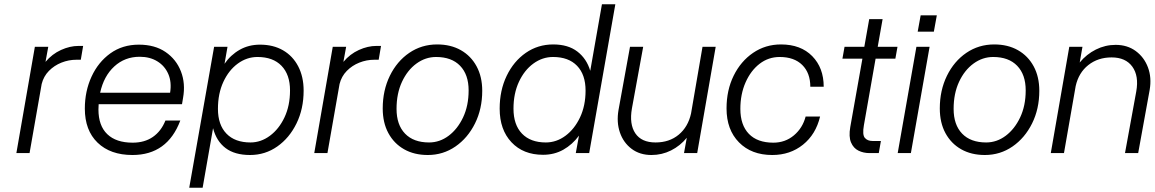

<svg xmlns="http://www.w3.org/2000/svg" viewBox="-20 -720 5431 903"><path d="M144 -500H207L194 -429Q225 -466 267 -485Q309 -504 349 -504H371L360 -439H339Q303 -439 269 -425.5Q235 -412 210 -386.5Q185 -361 176 -325L119 0H57Z M379 -209Q379 -291 410.5 -359.5Q442 -428 499 -469Q556 -510 633 -510Q708 -510 758.5 -475.5Q809 -441 831 -384Q853 -327 841 -260L836 -230H444Q443 -218 443 -205Q443 -129 484.5 -89Q526 -49 604 -49Q660 -49 699 -76Q738 -103 758 -153H828Q767 9 603 9Q499 9 439 -49Q379 -107 379 -209ZM637 -453Q567 -453 517.5 -407.5Q468 -362 451 -284H780Q788 -334 771.5 -372Q755 -410 720 -431.5Q685 -453 637 -453Z M987 -500H1050L1036 -420Q1065 -462 1107.5 -486Q1150 -510 1203 -510Q1265 -510 1311 -483.5Q1357 -457 1382.5 -408Q1408 -359 1408 -294Q1408 -208 1374.5 -139.5Q1341 -71 1284 -31Q1227 9 1156 9Q1084 9 1041 -23.5Q998 -56 982 -117L933 163H870ZM1344 -295Q1344 -369 1304 -410.5Q1264 -452 1191 -452Q1141 -452 1098.5 -421Q1056 -390 1030.5 -335Q1005 -280 1005 -208Q1005 -133 1045 -91.5Q1085 -50 1158 -50Q1207 -50 1249.5 -81.5Q1292 -113 1318 -168Q1344 -223 1344 -295Z M1545 -500H1608L1595 -429Q1626 -466 1668 -485Q1710 -504 1750 -504H1772L1761 -439H1740Q1704 -439 1670 -425.5Q1636 -412 1611 -386.5Q1586 -361 1577 -325L1520 0H1458Z M1780 -210Q1780 -295 1813.5 -363.5Q1847 -432 1905 -471.5Q1963 -511 2036 -511Q2100 -511 2147.5 -484Q2195 -457 2221.5 -408Q2248 -359 2248 -293Q2248 -208 2214 -139.5Q2180 -71 2122 -31Q2064 9 1992 9Q1928 9 1880.5 -18Q1833 -45 1806.5 -94Q1780 -143 1780 -210ZM2184 -295Q2184 -369 2144 -410.5Q2104 -452 2031 -452Q1981 -452 1938.5 -421Q1896 -390 1870.5 -335Q1845 -280 1845 -208Q1845 -133 1885 -91.5Q1925 -50 1998 -50Q2048 -50 2090 -81.5Q2132 -113 2158 -168Q2184 -223 2184 -295Z M2874 -700 2751 0H2688L2703 -82Q2672 -40 2629.5 -16Q2587 8 2534 8Q2441 8 2385.5 -51Q2330 -110 2330 -209Q2330 -295 2363 -363.5Q2396 -432 2453 -471.5Q2510 -511 2582 -511Q2652 -511 2695.5 -477.5Q2739 -444 2756 -387L2811 -700ZM2395 -209Q2395 -133 2435 -91.5Q2475 -50 2547 -50Q2597 -50 2639.5 -81.5Q2682 -113 2708 -168Q2734 -223 2734 -294Q2734 -369 2694 -410.5Q2654 -452 2581 -452Q2531 -452 2488.5 -421Q2446 -390 2420.5 -335Q2395 -280 2395 -209Z M2952 -210Q2939 -136 2968 -93Q2997 -50 3063 -50Q3128 -50 3172 -86.5Q3216 -123 3230 -186L3284 -500H3346L3259 0H3197L3210 -72Q3179 -34 3136 -12.5Q3093 9 3044 9Q2989 9 2950.5 -20Q2912 -49 2895.5 -97Q2879 -145 2889 -203L2943 -500H3005Z M3397 -210Q3397 -296 3430.5 -364Q3464 -432 3522 -471.5Q3580 -511 3653 -511Q3746 -511 3800 -456Q3854 -401 3854 -312H3791Q3791 -377 3753 -414.5Q3715 -452 3647 -452Q3594 -452 3552.5 -420Q3511 -388 3486.5 -332.5Q3462 -277 3462 -208Q3462 -132 3502 -90.5Q3542 -49 3617 -49Q3673 -49 3714 -83.5Q3755 -118 3769 -172H3837Q3817 -88 3756.5 -39.5Q3696 9 3612 9Q3514 9 3455.5 -50.5Q3397 -110 3397 -210Z M4123 -57 4113 0H4069Q4041 0 4017.5 -11.5Q3994 -23 3982.5 -50Q3971 -77 3979 -123L4036 -444H3942L3952 -500H4045L4068 -630H4131L4108 -500H4201L4191 -444H4098L4043 -131Q4035 -86 4047.5 -71.5Q4060 -57 4083 -57Z M4310 -648H4386L4372 -571H4296ZM4290 -500H4352L4264 0H4202Z M4400 -210Q4400 -295 4433.5 -363.5Q4467 -432 4525 -471.5Q4583 -511 4656 -511Q4720 -511 4767.5 -484Q4815 -457 4841.5 -408Q4868 -359 4868 -293Q4868 -208 4834 -139.5Q4800 -71 4742 -31Q4684 9 4612 9Q4548 9 4500.5 -18Q4453 -45 4426.5 -94Q4400 -143 4400 -210ZM4804 -295Q4804 -369 4764 -410.5Q4724 -452 4651 -452Q4601 -452 4558.5 -421Q4516 -390 4490.5 -335Q4465 -280 4465 -208Q4465 -133 4505 -91.5Q4545 -50 4618 -50Q4668 -50 4710 -81.5Q4752 -113 4778 -168Q4804 -223 4804 -295Z M5009 -500H5071L5058 -426Q5090 -465 5134 -487Q5178 -509 5227 -509Q5282 -509 5321.5 -480Q5361 -451 5379 -403Q5397 -355 5387 -297L5333 0H5271L5324 -290Q5337 -363 5305.5 -406.5Q5274 -450 5208 -450Q5144 -450 5098.5 -414Q5053 -378 5039 -315L4984 0H4922Z"/></svg>

Font: Overused Grotesk Book
Style: Italic
Weight: 350
Italic angle: -10°
Version: Version 0.003